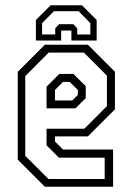

<svg xmlns="http://www.w3.org/2000/svg" viewBox="-20 -710 504 730"><path d="M314 -540 417 -437V-294.5L314 -191.5H189V-172L219.5 -141.5H410V0H150.5L47.5 -103V-437L150.5 -540ZM299 -510H165L76 -420.5V-117.5L164 -29.5H378V-110.5H204L157 -157.5V-220.5H300.5L386.5 -306.5V-422.5ZM259 -429 306 -382.5V-337L267 -298H157V-380.5L205.5 -429ZM245 -398.5H219.5L189 -368V-328H255L276 -349V-368ZM291.5 -690 347.5 -634V-556H251.5V-594H212.5V-556H116.5V-634L172.5 -690ZM279 -667.5H185L140 -622V-579H190V-602.5L204.5 -618H259L273.5 -602.5V-579H323.5V-622Z"/></svg>

Font: Tourney Condensed Light
Style: Regular
Weight: 300
Width: 3
Designer: Tyler Finck
Foundry: Etcetera Type Co
Version: Version 1.010; ttfautohint (v1.8.3)